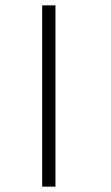

<svg xmlns="http://www.w3.org/2000/svg" viewBox="-20 -695 412 715"><path d="M137 0H186.5V-675H137Z"/></svg>

Font: Anybody ExtraExpanded ExtraLight
Style: Regular
Weight: 250
Width: 8
Version: Version 1.113;gftools[0.9.25]